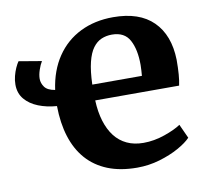

<svg xmlns="http://www.w3.org/2000/svg" viewBox="-69 -646 793 732"><g transform="rotate(-10 328.0 -279.5)"><path d="M405.6 11Q340.4 11 291.7 -8.6Q243 -28.3 210.5 -65.2Q178.1 -102.1 161.6 -154.7Q145.1 -207.3 144.4 -273.4Q105.5 -276.2 73.3 -289Q41 -301.8 21.8 -324.7Q2.5 -347.7 2.5 -381.3Q2.5 -397.8 6.7 -414.2Q10.9 -430.6 17.2 -444.6Q23.6 -458.7 29.6 -467.2L117.8 -452.3Q110.2 -440.3 103.8 -421.3Q97.4 -402.3 97.4 -387Q97.4 -370.2 108.2 -355.1Q119 -340 148.2 -335.1Q158.6 -409.1 194.2 -461.7Q229.7 -514.3 286 -542.2Q342.2 -570 413.6 -570Q515 -570 568.4 -517.1Q621.9 -464.2 624.3 -368.3Q624.3 -335.8 622.4 -311.7Q620.5 -287.6 616.5 -269.3H291.7Q293.5 -224.7 304.3 -189.3Q315.1 -153.8 334.3 -128.9Q353.6 -104 381.4 -91Q409.1 -77.9 445.5 -77.9Q486.3 -77.9 527.6 -92.2Q568.8 -106.4 591.5 -122L616.3 -67.7Q600.2 -50.4 567.6 -32.2Q535 -14 492.8 -1.5Q450.7 11 405.6 11ZM291.2 -330.6H483.3Q484.1 -340.5 484.8 -351.6Q485.6 -362.7 485.6 -372.8Q485.6 -432.5 465.9 -468.9Q446.3 -505.4 397.3 -505.4Q375.4 -505.4 356.8 -497.4Q338.2 -489.5 323.9 -470.2Q309.7 -451 301.3 -417Q292.9 -383 291.2 -330.6Z"/></g></svg>

Font: Merriweather Light
Style: Regular
Weight: 300
Designer: Eben Sorkin
Foundry: Eben Sorkin
Version: Version 2.100